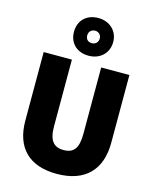

<svg xmlns="http://www.w3.org/2000/svg" viewBox="-145 -1109 985 1216"><g transform="rotate(15 347.5 -501.0)"><path d="M347 -765C421 -765 476 -815 476 -889C476 -962 420 -1012 347 -1012C270 -1012 219 -963 219 -888C219 -814 270 -765 347 -765ZM347 -847C320 -847 306 -864 306 -888C306 -913 324 -929 347 -929C370 -929 388 -913 388 -888C388 -864 370 -847 347 -847ZM629 -269V-714H444V-278C444 -184 415 -147 348 -147C284 -147 252 -184 252 -277V-714H67V-265C67 -87 165 10 345 10C533 10 629 -94 629 -269Z"/></g></svg>

Font: Noto Sans Thai Looped SemiCondensed Black
Style: Regular
Weight: 900
Width: 4
Designer: Sasikarn Vongin, Ben Mitchell
Foundry: The Fontpad Ltd
Version: Version 1.001